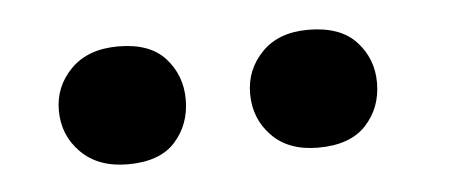

<svg xmlns="http://www.w3.org/2000/svg" viewBox="-26 -721 495 211"><g transform="rotate(-5 221.0 -615.0)"><path d="M108.6 -550Q76 -550 57 -569Q38 -588 38 -615.5Q38 -642 56.8 -661Q75.6 -680 109 -680Q144 -680 161 -661Q178 -642 178 -615.6Q178 -588 161 -569Q144 -550 108.6 -550ZM318.5 -550Q285.8 -550 267.4 -569Q249 -588 249 -615.5Q249 -642 267.4 -661Q285.8 -680 318.5 -680Q354 -680 371.5 -661Q389 -642 389 -615.6Q389 -588 371.5 -569Q354 -550 318.5 -550Z"/></g></svg>

Font: Baskervville SC
Style: Regular
Weight: 400
Designer: Alexis Faudot, Rémi Forte, Morgane Pierson, Rafael Ribas, Tanguy Vanlaeys, Rosalie Wagner, Thomas Huot-Marchand
Foundry: ANRT
Version: Version 1.100